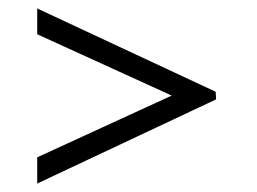

<svg xmlns="http://www.w3.org/2000/svg" viewBox="-20 -560 608 454"><path d="M386 -334 68 -479V-540L490 -343L491 -325L68 -126V-188Z"/></svg>

Font: Ibarra Real Nova
Style: Bold
Weight: 700
Designer: Jose Maria Ribagorda & Octavio Pardo
Foundry: Jose Maria Ribagorda
Version: Version 1.014